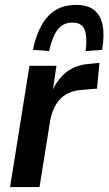

<svg xmlns="http://www.w3.org/2000/svg" viewBox="-20 -762 442 782"><path d="M21 0 100 -494H210L193 -381H188Q211 -437 249.5 -467.5Q288 -498 345 -502L385 -506L375 -401L303 -395Q274 -392 249 -377.5Q224 -363 207.5 -335.5Q191 -308 184 -269L141 0ZM180 -554 114 -559Q126 -618 149.5 -659.5Q173 -701 207.5 -721.5Q242 -742 290 -742Q337 -742 363.5 -721Q390 -700 398 -659Q406 -618 396 -559L329 -554Q336 -613 324.5 -641.5Q313 -670 275 -670Q237 -670 215 -641.5Q193 -613 180 -554Z"/></svg>

Font: Nunito Sans 10pt Condensed
Style: Bold Italic
Weight: 700
Width: 3
Italic angle: -9°
Designer: Vernon Adams
Foundry: Vernon Adams
Version: Version 3.101;gftools[0.9.27]